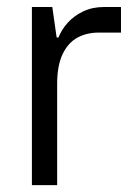

<svg xmlns="http://www.w3.org/2000/svg" viewBox="-20 -541 408 561"><path d="M145.5 -431.6H150.9Q159.7 -454.1 177.7 -474.4Q195.8 -494.6 222.9 -507.6Q250 -520.5 283.2 -520.5H333.5V-445.8H268.6Q233.9 -445.8 206.5 -431.2Q179.2 -416.5 163.1 -383.1Q147 -349.6 147 -296.4ZM145.5 -431.6 147 -302.7V0H73.2V-520.5H132.8Z"/></svg>

Font: Wand UI Pro
Style: Regular
Weight: 400
Designer: Andreas Faust
Version: Version 1.003;FEAKit 1.0